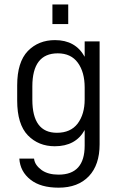

<svg xmlns="http://www.w3.org/2000/svg" viewBox="-20 -700 551 878"><path d="M120.1 122.1Q72.3 85 68.4 25.4H135.7Q137.7 42 147 54.7Q156.2 67.4 170.9 78.1Q200.2 98.6 248 98.6Q367.2 98.6 367.2 -34.2V-105.5Q346.7 -68.4 312.5 -49.8Q278.3 -31.2 230.5 -31.2Q156.2 -31.2 107.4 -81.1Q58.6 -131.8 58.6 -240.2V-309.6Q58.6 -416 107.4 -466.8Q156.2 -516.6 231.4 -516.6Q325.2 -516.6 367.2 -440.4V-510.7H435.5V-40Q435.5 53.7 386.7 105.5Q336.9 158.2 248 158.2Q166 158.2 120.1 122.1ZM335 -134.8Q367.2 -177.7 367.2 -245.1V-299.8Q367.2 -370.1 335.9 -413.1Q304.7 -456.1 244.1 -456.1Q127.9 -456.1 127.9 -304.7V-244.1Q127.9 -92.8 240.2 -92.8Q302.7 -92.8 335 -134.8ZM219.7 -679.7H292V-589.8H219.7Z"/></svg>

Font: Dinish
Style: Regular
Weight: 400
Designer: Bert Driehuis
Foundry: Playbeing
Version: Version 3.006; git-39231f3c-release